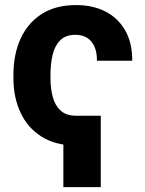

<svg xmlns="http://www.w3.org/2000/svg" viewBox="-20 -573 582 769"><path d="M285.7 -109.4V9.8Q203 9.8 146.9 -25.5Q90.7 -60.8 62.4 -121.6Q34 -182.3 33.8 -257.4V-275Q34 -355.3 62.4 -418Q90.8 -480.7 146.7 -516.7Q202.6 -552.7 284.6 -552.7Q351.9 -552.7 402.4 -526.8Q452.9 -500.9 481.4 -451.3Q509.9 -401.7 509.6 -329.7H368.2Q368.7 -361.4 359 -384.7Q349.3 -407.9 330.1 -420.8Q310.9 -433.6 282 -433.6Q243 -433.6 221.1 -411.5Q199.2 -389.4 190.7 -353.2Q182.2 -317.1 182.2 -275V-257.4Q182.2 -220.3 190.9 -186.2Q199.5 -152.1 222.1 -130.8Q244.6 -109.4 285.7 -109.4ZM383.6 -109.4V176.4H233.8V-109.4Z"/></svg>

Font: Inter Tight
Style: Regular
Weight: 400
Designer: Rasmus Andersson
Foundry: rsms
Version: Version 3.002